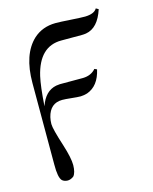

<svg xmlns="http://www.w3.org/2000/svg" viewBox="-105 -521 654 820"><g transform="rotate(-15 222.0 -111.5)"><path d="M409.2 -444.8Q384.3 -367.7 330.1 -358.4Q320.3 -356.9 311 -356.9H220.2Q122.6 -356.9 93.8 -233.9Q84 -191.4 78.1 -104Q99.1 -166.5 149.4 -176.3Q157.7 -177.7 166 -178.2H269Q304.7 -179.2 325.2 -203.1L335.9 -198.2Q320.3 -128.4 268.1 -109.9Q253.9 -105.5 238.8 -105Q225.1 -105 198.7 -107.9Q171.4 -110.8 158.2 -110.8Q104.5 -110.8 90.3 -52.7Q86.9 -38.1 86.9 -22.9Q86.9 -1.5 112.8 78.6Q131.8 138.7 131.8 169.9Q131.3 203.6 119.1 217.8Q106.4 227.5 92.8 228Q76.7 227.5 67.9 219.2Q53.7 204.6 54.2 147V-212.9Q54.2 -339.8 117.7 -398.9Q157.2 -434.6 214.8 -435.1Q236.8 -435.1 280.8 -432.1Q323.7 -429.2 345.2 -429.2Q386.2 -430.2 397.9 -451.2Z"/></g></svg>

Font: Linux Biolinum Capitals O
Style: Small Caps
Weight: 400
Designer: Philipp H. Poll
Foundry: Philipp H. Poll
Version: Version 1.0.4